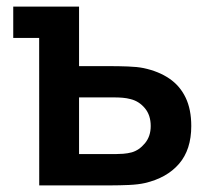

<svg xmlns="http://www.w3.org/2000/svg" viewBox="-20 -560 638 580"><path d="M317.3 0H98.5L98.3 -445.5H20V-540H218.8V-360.2H315.7Q338.4 -360.2 366.6 -359.2Q394.8 -358.2 413.8 -354.3Q459.4 -344.6 491.6 -322.6Q523.8 -300.6 540.8 -265Q557.8 -229.5 557.8 -179.3Q557.8 -108 520.9 -65.2Q484 -22.4 417.5 -7Q397.8 -2.5 368.9 -1.2Q340 0 317.3 0ZM218.8 -265.7V-94.5H327.8Q338.8 -94.5 352.2 -95.5Q365.8 -96.5 378 -99.8Q400.4 -106.2 417.9 -127.3Q435.3 -148.3 435.3 -179.3Q435.3 -212.1 417.7 -233.1Q400.1 -254.2 374.8 -260.5Q363 -263.7 350.7 -264.7Q338.3 -265.7 327.8 -265.7Z"/></svg>

Font: Manrope Variable Light
Style: Regular
Weight: 200
Designer: Mikhail Sharanda
Foundry: Mikhail Sharanda
Version: Version 4.505